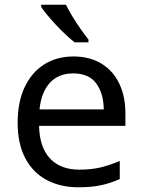

<svg xmlns="http://www.w3.org/2000/svg" viewBox="-20 -786 604 816"><path d="M292 -546Q361 -546 410.5 -516Q460 -486 486.5 -431.5Q513 -377 513 -304V-251H146Q148 -160 192.5 -112.5Q237 -65 317 -65Q368 -65 407.5 -74.5Q447 -84 489 -102V-25Q448 -7 408 1.5Q368 10 313 10Q237 10 178.5 -21Q120 -52 87.5 -113.5Q55 -175 55 -264Q55 -352 84.5 -415Q114 -478 167.5 -512Q221 -546 292 -546ZM291 -474Q228 -474 191.5 -433.5Q155 -393 148 -321H421Q420 -389 389 -431.5Q358 -474 291 -474ZM260 -766Q271 -744 287.5 -716.5Q304 -689 322.5 -663Q341 -637 356 -618V-606H297Q274 -624 245 -652.5Q216 -681 191.5 -709.5Q167 -738 155 -756V-766Z"/></svg>

Font: Noto Sans Khudawadi
Style: Regular
Weight: 400
Designer: Monotype Design Team
Foundry: Monotype Imaging Inc.
Version: Version 2.003; ttfautohint (v1.8.4.7-5d5b)